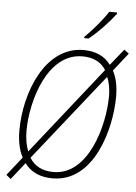

<svg xmlns="http://www.w3.org/2000/svg" viewBox="-63 -1000 767 1081"><g transform="rotate(5 320.0 -459.0)"><path d="M382 -799V-792H407C457 -831 522 -901 554 -944V-952H510C483 -909 427 -842 382 -799ZM39 34 115 -62C149 -16 200 10 273 10C510 10 590 -302 590 -479C590 -539 579 -589 559 -624L640 -727L613 -747L539 -655C505 -702 452 -725 385 -725C167 -725 64 -455 64 -243C64 -185 74 -133 96 -92L13 13ZM515 -623 124 -129C111 -161 104 -201 104 -246C105 -416 185 -689 382 -689C444 -689 488 -666 515 -623ZM275 -26C212 -26 167 -50 140 -95L530 -586C543 -557 550 -520 550 -477C549 -310 472 -26 275 -26Z"/></g></svg>

Font: Noto Sans SemiCondensed ExtraLight
Style: Italic
Weight: 200
Width: 4
Italic angle: -12°
Designer: Monotype Design Team
Foundry: Monotype Imaging Inc.
Version: Version 2.013